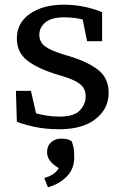

<svg xmlns="http://www.w3.org/2000/svg" viewBox="-20 -540 536 820"><path d="M234 12Q176 12 129 2Q82 -8 52 -20L48 -152H112L134 -56Q156 -50 181 -46Q206 -42 234 -42Q296 -42 321 -68.5Q346 -95 346 -128Q346 -161 323 -180Q300 -199 246 -215L226 -221Q141 -247 96.5 -281.5Q52 -316 52 -376Q52 -442 107.5 -481Q163 -520 254 -520Q301 -520 345 -510Q389 -500 416 -488V-364H352L333 -457Q297 -466 254 -466Q199 -466 173.5 -444Q148 -422 148 -392Q148 -362 170 -344Q192 -326 246 -309L266 -303Q352 -278 398 -242.5Q444 -207 444 -144Q444 -75 388 -31.5Q332 12 234 12ZM297 132Q297 182 265 214Q233 246 185 260L169 220Q189 215 205.5 204.5Q222 194 231 178Q181 149 181 110Q181 83 198.5 67.5Q216 52 241 52Q258 52 269.5 55.5Q281 59 287 64Q290 73 293.5 87.5Q297 102 297 132Z"/></svg>

Font: Source Serif 4 Caption
Style: Regular
Weight: 400
Designer: Frank Grießhammer
Foundry: Adobe Systems Incorporated
Version: Version 4.004;hotconv 1.0.117;makeotfexe 2.5.65602